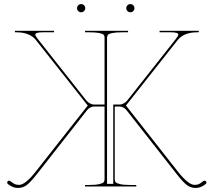

<svg xmlns="http://www.w3.org/2000/svg" viewBox="-20 -910 1042 937"><path d="M361.8 -856Q356 -861.8 356 -870.1Q356 -878.4 361.8 -884.3Q367.7 -890.1 376 -890.1Q384.3 -890.1 390.1 -884.3Q396 -878.4 396 -870.1Q396 -861.8 390.1 -856Q384.3 -850.1 376 -850.1Q367.7 -850.1 361.8 -856ZM602.1 -856Q596.2 -861.8 596.2 -870.1Q596.2 -878.4 602.1 -884.3Q607.9 -890.1 616.2 -890.1Q624.5 -890.1 630.4 -884.3Q636.2 -878.4 636.2 -870.1Q636.2 -861.8 630.4 -856Q624.5 -850.1 616.2 -850.1Q607.9 -850.1 602.1 -856ZM540 -390.1V-35.2Q540 -26.4 544.2 -21Q548.3 -15.6 565.7 -11.5Q583 -7.3 615.2 -7.3H645V0H395V-7.3H415Q447.3 -7.3 464.6 -11.5Q481.9 -15.6 486.1 -21Q490.2 -26.4 490.2 -35.2V-390.1H436.5Q428.7 -390.1 418.9 -384.3Q409.2 -378.4 404.8 -372.1L164.1 -65.4Q131.3 -23.4 112.1 -8.1Q92.8 7.3 66.9 7.3Q43 7.3 19.5 -11.2Q15.1 -14.2 15.1 -19Q15.1 -22.9 17.8 -25.6Q20.5 -28.3 24.4 -28.3Q27.3 -28.3 30.8 -25.9Q43.5 -15.6 51.8 -11.7Q60.1 -7.8 73.2 -7.8Q103 -7.8 153.3 -71.3L408.2 -395L155.8 -713.9Q125.5 -752.4 60.1 -752.4H52.7V-759.8H243.7V-752.4H188.5Q152.3 -752.4 152.3 -741.2Q152.3 -734.9 164.1 -720.2L402.3 -418.5Q407.7 -411.6 418.2 -405.8Q428.7 -399.9 436.5 -399.9H490.2V-727.5Q490.2 -735.8 485.6 -740.7Q481 -745.6 463.6 -749Q446.3 -752.4 415 -752.4H395V-759.8H605V-752.4H577.6Q545.9 -752.4 529.1 -749Q512.2 -745.6 507.6 -741Q502.9 -736.3 502.4 -727.5V-12.7H532.7V-399.9H565.9Q573.7 -399.9 584.2 -405.8Q594.7 -411.6 600.1 -418.5L838.4 -720.2Q850.1 -734.9 850.1 -741.2Q850.1 -752.4 814 -752.4H758.8V-759.8H950.2V-752.4H942.4Q877 -752.4 846.7 -713.9L594.7 -395L849.1 -71.3Q899.4 -7.8 929.7 -7.8Q942.9 -7.8 950.9 -11.7Q959 -15.6 971.7 -25.9Q975.1 -28.3 978 -28.3Q981.9 -28.3 984.6 -25.6Q987.3 -22.9 987.3 -19Q987.3 -14.2 982.9 -11.2Q959.5 7.3 935.5 7.3Q909.7 7.3 890.4 -8.1Q871.1 -23.4 838.4 -65.4L597.7 -372.1Q593.3 -378.4 583.5 -384.3Q573.7 -390.1 565.9 -390.1Z"/></svg>

Font: ZnikomitNo25
Style: Regular
Weight: 100
Designer: gluk
Foundry: gluk
Version: Version 0.56